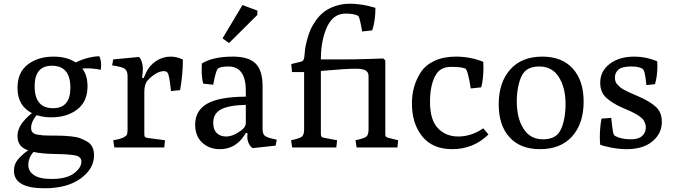

<svg xmlns="http://www.w3.org/2000/svg" viewBox="-20 -792 3623 1031"><path d="M392 -422 379 -453Q448 -488 513 -490Q523 -473 523 -440Q523 -426 520 -417Q486 -425 448 -425Q412 -425 392 -422ZM256 -162Q175 -162 124.5 -202Q74 -242 74 -321Q74 -403 129 -445.5Q184 -488 268 -488Q349 -488 399.5 -447.5Q450 -407 450 -329Q450 -247 395 -204.5Q340 -162 256 -162ZM265 -211Q358 -211 358 -321Q358 -439 259 -439Q166 -439 166 -329Q166 -211 265 -211ZM74 -61Q74 -101 103.5 -137.5Q133 -174 171 -198L186 -184Q147 -143 147 -105Q147 -90 155 -81Q163 -72 181 -69Q199 -66 212 -65Q225 -64 250 -64Q286 -64 306.5 -63.5Q327 -63 359 -60Q391 -57 409.5 -50Q428 -43 447.5 -32Q467 -21 476 -2Q485 17 485 42Q485 114 413 166.5Q341 219 219 219Q55 219 55 125Q55 91 74.5 66.5Q94 42 131 15Q74 -3 74 -61ZM160 24Q132 55 132 95Q132 127 162 148Q192 169 257 169Q337 169 377 139Q417 109 417 76Q417 49 384 42.5Q351 36 279.5 35Q208 34 160 24Z M594 0 588 -39Q625 -45 642 -53.5Q659 -62 662 -70Q665 -78 665 -96V-384Q665 -410 651.5 -421.5Q638 -433 582 -441L588 -473L724 -486Q731 -486 739 -466Q747 -446 747 -422Q747 -403 743 -375L751 -372L764 -401Q782 -441 818.5 -464.5Q855 -488 896 -488Q930 -488 962 -472Q962 -390 947 -308L898 -303Q890 -387 880 -401Q874 -410 860 -410Q837 -410 812 -393.5Q787 -377 772 -359Q755 -340 755 -298V-72Q755 -65 756 -61.5Q757 -58 761.5 -55Q766 -52 775 -51L866 -39L862 0Z M1028 -123Q1028 -198 1092 -235Q1156 -272 1300 -273V-305Q1300 -435 1206 -435Q1161 -435 1149 -422Q1138 -409 1125 -337L1071 -343Q1063 -374 1063 -419Q1063 -441 1064 -451Q1123 -488 1231 -488Q1315 -488 1352.5 -451Q1390 -414 1390 -329V-99Q1390 -73 1402.5 -62.5Q1415 -52 1466 -42L1460 -10L1340 3Q1330 3 1319 -16Q1308 -35 1308 -57Q1308 -68 1309 -76L1301 -79L1289 -61Q1242 9 1160 9Q1104 9 1066 -26Q1028 -61 1028 -123ZM1125 -132Q1125 -96 1144 -77.5Q1163 -59 1194 -59Q1233 -59 1277 -93Q1300 -111 1300 -131V-229Q1210 -227 1167.5 -205Q1125 -183 1125 -132ZM1362 -735V-712L1210 -561L1175 -586L1282 -765Z M1895 0 1889 -39Q1938 -49 1948.5 -59.5Q1959 -70 1959 -96V-383Q1959 -405 1942.5 -414Q1926 -423 1890 -423Q1837 -423 1703 -411V-72Q1703 -62 1707 -57.5Q1711 -53 1725 -51L1790 -39L1786 0H1549L1543 -39Q1592 -49 1602.5 -59.5Q1613 -70 1613 -96V-405H1548L1544 -448L1593 -460Q1606 -463 1610 -471Q1614 -479 1615 -495Q1616 -513 1618.5 -530Q1621 -547 1628.5 -576.5Q1636 -606 1646.5 -630.5Q1657 -655 1676 -682Q1695 -709 1719.5 -728Q1744 -747 1780.5 -759.5Q1817 -772 1861 -772Q1922 -772 1996 -750Q1996 -682 1979 -629L1925 -623Q1915 -677 1910.5 -691.5Q1906 -706 1901 -708Q1879 -719 1835 -719Q1769 -719 1736 -647Q1703 -575 1703 -473H1821Q1890 -473 1963.5 -475.5Q2037 -478 2038 -478L2049 -468V-72Q2049 -65 2050 -62Q2051 -59 2055.5 -56Q2060 -53 2069 -51L2118 -39L2114 0Z M2192 -236Q2192 -283 2203.5 -324.5Q2215 -366 2240 -404.5Q2265 -443 2313.5 -465.5Q2362 -488 2429 -488Q2505 -488 2575 -460Q2576 -452 2576 -432Q2576 -365 2564 -323L2508 -317Q2492 -418 2478 -424Q2457 -433 2403 -433Q2349 -433 2324 -396Q2289 -343 2289 -245Q2289 -148 2331.5 -103.5Q2374 -59 2441 -59Q2511 -59 2575 -103L2603 -70Q2522 9 2408 9Q2303 9 2247.5 -59.5Q2192 -128 2192 -236Z M2658 -232Q2658 -349 2719.5 -418.5Q2781 -488 2892 -488Q2998 -488 3056 -423.5Q3114 -359 3114 -246Q3114 -129 3052.5 -60Q2991 9 2880 9Q2774 9 2716 -55Q2658 -119 2658 -232ZM2895 -44Q2951 -44 2977 -74Q2995 -94 3006 -137.5Q3017 -181 3017 -232Q3017 -321 2981 -378Q2945 -435 2877 -435Q2821 -435 2795 -405Q2777 -385 2766 -341.5Q2755 -298 2755 -247Q2755 -158 2791 -101Q2827 -44 2895 -44Z M3203 -15Q3201 -28 3201 -56Q3201 -108 3210 -155L3262 -159Q3269 -95 3272.5 -80.5Q3276 -66 3283 -62Q3315 -44 3367 -44Q3407 -44 3426 -60Q3448 -78 3448 -109Q3448 -119 3444.5 -128.5Q3441 -138 3437 -145Q3433 -152 3424 -159.5Q3415 -167 3408.5 -171.5Q3402 -176 3388.5 -183Q3375 -190 3368 -193.5Q3361 -197 3344 -204Q3327 -211 3321 -214Q3265 -239 3234 -268.5Q3203 -298 3203 -348Q3203 -410 3254 -449Q3305 -488 3387 -488Q3449 -488 3509 -463Q3510 -455 3510 -439Q3510 -381 3497 -340L3451 -335Q3444 -413 3431 -422Q3413 -435 3370 -435Q3321 -435 3302 -419Q3282 -403 3282 -375Q3282 -364 3285 -354.5Q3288 -345 3297 -336.5Q3306 -328 3311.5 -322.5Q3317 -317 3333 -309Q3349 -301 3355.5 -297.5Q3362 -294 3382.5 -285.5Q3403 -277 3409 -274Q3469 -248 3501.5 -218.5Q3534 -189 3534 -138Q3534 -75 3483.5 -33Q3433 9 3345 9Q3306 9 3264 1Q3222 -7 3203 -15Z"/></svg>

Font: Poly
Style: Regular
Weight: 400
Designer: Jos Nicols Silva Schwarzenberg
Foundry: Jose Nicolas Silva Schwarzenberg
Version: Version 1.001